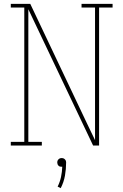

<svg xmlns="http://www.w3.org/2000/svg" viewBox="-20 -755 640 996"><path d="M36 0V-19H106V-716H36V-735H137L434 -109L473 -28V-716H403V-735H564V-716H494V0H463L127 -707V-19H197V0ZM295 221 279 213Q291 189 296.5 163Q302 137 303 110Q303 110 302 110Q301 110 300 110Q295 110 291 109Q287 108 283.5 104.5Q280 101 278.5 96.5Q277 92 277 88Q277 83 278.5 79Q280 75 283.5 71.5Q287 68 291 66.5Q295 65 300 65Q305 65 309 66.5Q313 68 316.5 71.5Q320 75 321.5 79Q323 83 323 88Q323 122 317 156Q311 190 295 221Z"/></svg>

Font: Iosevka Slab Thin Extended
Style: Regular
Weight: 100
Width: 7
Monospace: yes
Designer: Belleve Invis
Foundry: Belleve Invis
Version: Version 11.1.1; ttfautohint (v1.8.3)